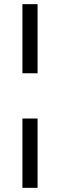

<svg xmlns="http://www.w3.org/2000/svg" viewBox="-20 -725 289 925"><path d="M88 -372V-705H161V-372ZM88 180V-154H161V180Z"/></svg>

Font: Nunito Sans 10pt Condensed
Style: Regular
Weight: 400
Width: 3
Designer: Vernon Adams
Foundry: Vernon Adams
Version: Version 3.101;gftools[0.9.27]